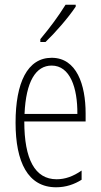

<svg xmlns="http://www.w3.org/2000/svg" viewBox="-20 -784 428 814"><path d="M301 -756V-764H258C226 -713 195 -671 151 -618V-606H173C212 -643 270 -709 301 -756ZM199 -539C96 -539 46 -433 46 -264C46 -97 98 10 218 10C260 10 296 -3 326 -22V-61C290 -36 256 -24 220 -24C128 -24 83 -109 83 -269H343V-303C343 -425 305 -539 199 -539ZM199 -506C277 -506 309 -412 308 -301H84C90 -439 132 -506 199 -506Z"/></svg>

Font: Noto Sans Thai Looped ExtraCondensed ExtraLight
Style: Regular
Weight: 200
Width: 2
Designer: Sasikarn Vongin, Ben Mitchell
Foundry: The Fontpad Ltd
Version: Version 1.001